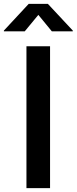

<svg xmlns="http://www.w3.org/2000/svg" viewBox="-59 -965 394 985"><path d="M197.8 -727.5V0H76.7V-727.5ZM67.9 -804.2H-39.1V-808.1L88.4 -945.3H186.5L314.5 -808.1V-804.2H207L137.7 -888.7Z"/></svg>

Font: Inter Cardless
Style: Medium
Weight: 500
Designer: Rasmus Andersson
Foundry: rsms
Version: Version 4.001;git-9221beed3